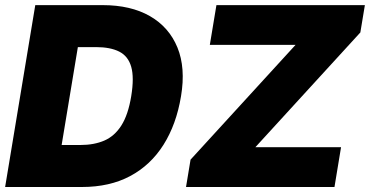

<svg xmlns="http://www.w3.org/2000/svg" viewBox="-20 -748 1479 768"><path d="M307.6 0H82.5L110.4 -168H301.3Q356.4 -168 397.5 -185.8Q438.5 -203.6 465.6 -246.3Q492.7 -289.1 504.9 -363.3Q517.1 -438 504.9 -480.7Q492.7 -523.4 457 -541.5Q421.4 -559.6 363.8 -559.6H172.4L200.2 -727.5H390.6Q502.9 -727.5 579.6 -683.6Q656.2 -639.6 689.7 -558.1Q723.1 -476.6 704.1 -363.3Q685.5 -250.5 634 -168.9Q582.5 -87.4 500.7 -43.7Q418.9 0 307.6 0ZM319.3 -727.5 198.7 0H0.5L121.1 -727.5ZM724.1 0 742.2 -109.4 1162.1 -568.4H819.3L845.7 -727.5H1439.5L1421.4 -618.2L1001.5 -159.2H1344.2L1317.9 0Z"/></svg>

Font: Inter 17pt Black
Style: Italic
Weight: 900
Italic angle: -9.3988°
Version: Version 4.001;git-66647c0bb